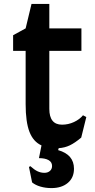

<svg xmlns="http://www.w3.org/2000/svg" viewBox="-20 -745 484 981"><path d="M280 12 277 22Q358 45 358 117Q358 163 326.5 189.5Q295 216 243 216Q213 216 187 208.5Q161 201 144 187L128 108L135 104Q156 123 172.5 130.5Q189 138 207 138Q224 138 235 128.5Q246 119 246 103Q246 83 228 73Q210 63 179 63L192 -2Q150 -21 130.5 -71.5Q111 -122 111 -213V-485H47V-565L111 -600L141 -725H232V-600H396V-485H232V-189Q232 -108 297 -108Q329 -108 358 -121.5Q387 -135 404 -156L421 -147L395 -42Q363 -15 337 -2.5Q311 10 280 12Z"/></svg>

Font: Farro Medium
Style: Regular
Weight: 500
Designer: Aceler Chua
Foundry: Grayscale Limited
Version: Version 1.101